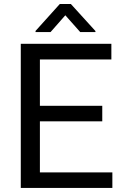

<svg xmlns="http://www.w3.org/2000/svg" viewBox="-20 -927 608 947"><path d="M534.2 -76.7V0H82.5V-710.9H529.3V-633.8H176.8V-405.3H484.4V-328.6H176.8V-76.7ZM329.6 -907.2 450.7 -773.9V-769H375.5L302.2 -851.6L229.5 -769H155.3V-774.4L274.9 -907.2Z"/></svg>

Font: Vazirmatn UI
Style: Regular
Weight: 400
Designer: Saber Rastikerdar
Foundry: Saber Rastikerdar
Version: Version 33.003